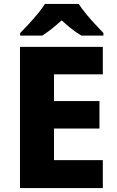

<svg xmlns="http://www.w3.org/2000/svg" viewBox="-20 -951 590 971"><path d="M500 0H81V-714H500V-575H253V-440H483V-301H253V-141H500ZM378 -931Q393 -908 415.5 -880.5Q438 -853 462 -827.5Q486 -802 503 -784V-771H392Q366 -786 342 -805Q318 -824 292 -848Q265 -824 242.5 -806Q220 -788 194 -771H82V-784Q101 -803 124.5 -828.5Q148 -854 170.5 -881Q193 -908 207 -931Z"/></svg>

Font: Noto Sans Khmer UI ExtraBold
Style: Regular
Weight: 800
Designer: Danh Hong and the Monotype Design Team
Foundry: Monotype Imaging Inc.
Version: Version 2.002; ttfautohint (v1.8.4.7-5d5b)